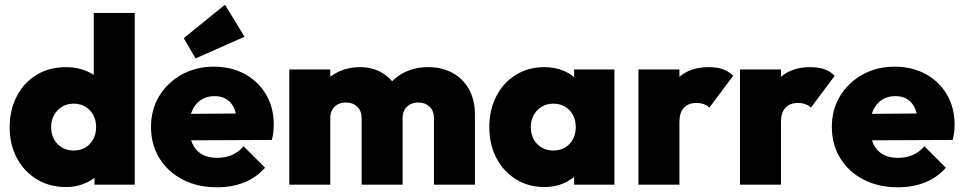

<svg xmlns="http://www.w3.org/2000/svg" viewBox="-20 -784 4087 815"><path d="M261 10Q190 10 136 -23Q82 -56 51.5 -113.5Q21 -171 21 -244Q21 -318 51.5 -376Q82 -434 135.5 -466.5Q189 -499 261 -499Q307 -499 347 -482.5Q387 -466 414 -436Q441 -406 446 -368V-129Q441 -91 414 -59Q387 -27 347 -8.5Q307 10 261 10ZM292 -145Q321 -145 342 -157.5Q363 -170 375.5 -192.5Q388 -215 388 -245Q388 -274 376 -296Q364 -318 342.5 -331Q321 -344 293 -344Q265 -344 243.5 -331Q222 -318 209.5 -295.5Q197 -273 197 -245Q197 -216 209 -193.5Q221 -171 243 -158Q265 -145 292 -145ZM552 0H381V-131L406 -251L378 -369V-729H552Z M901 11Q819 11 756 -21.5Q693 -54 657 -112Q621 -170 621 -245Q621 -319 656 -376.5Q691 -434 751.5 -467.5Q812 -501 888 -501Q962 -501 1019.5 -469.5Q1077 -438 1109.5 -382.5Q1142 -327 1142 -256Q1142 -241 1140.5 -225.5Q1139 -210 1134 -190L703 -188V-300L1065 -303L987 -254Q986 -295 975 -321.5Q964 -348 943 -362Q922 -376 890 -376Q857 -376 833 -360Q809 -344 796 -315Q783 -286 783 -245Q783 -203 797 -173.5Q811 -144 837 -129Q863 -114 901 -114Q937 -114 964.5 -126Q992 -138 1014 -163L1105 -72Q1069 -31 1017.5 -10Q966 11 901 11ZM810 -536 760 -622 935 -764 1018 -628Z M1208 0V-489H1382V0ZM1515 0V-283Q1515 -314 1496 -331.5Q1477 -349 1449 -349Q1429 -349 1414 -341Q1399 -333 1390.5 -318.5Q1382 -304 1382 -283L1314 -310Q1314 -369 1340 -411Q1366 -453 1410 -476Q1454 -499 1510 -499Q1560 -499 1600.5 -475.5Q1641 -452 1665 -410Q1689 -368 1689 -311V0ZM1822 0V-283Q1822 -314 1803 -331.5Q1784 -349 1756 -349Q1737 -349 1721.5 -341Q1706 -333 1697.5 -318.5Q1689 -304 1689 -283L1587 -288Q1589 -354 1616 -401Q1643 -448 1690.5 -473.5Q1738 -499 1798 -499Q1855 -499 1900 -475Q1945 -451 1970.5 -405.5Q1996 -360 1996 -297V0Z M2291 10Q2223 10 2170 -23Q2117 -56 2087 -113.5Q2057 -171 2057 -244Q2057 -318 2087 -376Q2117 -434 2170 -466.5Q2223 -499 2291 -499Q2337 -499 2375 -482.5Q2413 -466 2437.5 -436Q2462 -406 2467 -368V-122Q2462 -83 2437.5 -53.5Q2413 -24 2375 -7Q2337 10 2291 10ZM2328 -145Q2371 -145 2397.5 -173Q2424 -201 2424 -245Q2424 -274 2412 -296Q2400 -318 2378.5 -331Q2357 -344 2329 -344Q2301 -344 2279.5 -331Q2258 -318 2245.5 -295.5Q2233 -273 2233 -245Q2233 -216 2245 -193.5Q2257 -171 2279 -158Q2301 -145 2328 -145ZM2417 0V-131L2442 -251L2417 -369V-489H2588V0Z M2690 0V-489H2864V0ZM2864 -266 2786 -332Q2815 -415 2863 -457Q2911 -499 2988 -499Q3023 -499 3048.5 -490Q3074 -481 3092 -462L2991 -327Q2983 -336 2968.5 -341.5Q2954 -347 2936 -347Q2902 -347 2883 -326.5Q2864 -306 2864 -266Z M3121 0V-489H3295V0ZM3295 -266 3217 -332Q3246 -415 3294 -457Q3342 -499 3419 -499Q3454 -499 3479.5 -490Q3505 -481 3523 -462L3422 -327Q3414 -336 3399.5 -341.5Q3385 -347 3367 -347Q3333 -347 3314 -326.5Q3295 -306 3295 -266Z M3791 11Q3709 11 3646 -21.5Q3583 -54 3547 -112Q3511 -170 3511 -245Q3511 -319 3546 -376.5Q3581 -434 3641.5 -467.5Q3702 -501 3778 -501Q3852 -501 3909.5 -469.5Q3967 -438 3999.5 -382.5Q4032 -327 4032 -256Q4032 -241 4030.5 -225.5Q4029 -210 4024 -190L3593 -188V-300L3955 -303L3877 -254Q3876 -295 3865 -321.5Q3854 -348 3833 -362Q3812 -376 3780 -376Q3747 -376 3723 -360Q3699 -344 3686 -315Q3673 -286 3673 -245Q3673 -203 3687 -173.5Q3701 -144 3727 -129Q3753 -114 3791 -114Q3827 -114 3854.5 -126Q3882 -138 3904 -163L3995 -72Q3959 -31 3907.5 -10Q3856 11 3791 11Z"/></svg>

Font: Outfit Thin ExtraBold
Style: Regular
Weight: 800
Version: Version 1.100;gftools[0.9.27]